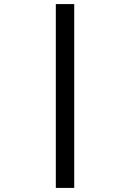

<svg xmlns="http://www.w3.org/2000/svg" viewBox="-20 -745 640 939"><path d="M343 -725V174H253V-725Z"/></svg>

Font: JuliaMono
Style: Regular
Weight: 400
Monospace: yes
Designer: cormullion
Foundry: corm
Version: Version 0.055; ttfautohint (v1.8.4)